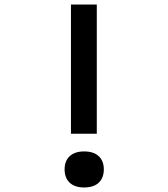

<svg xmlns="http://www.w3.org/2000/svg" viewBox="-20 -820 740 847"><path d="M293 -800H407V-230H293ZM351 7Q310 7 287.5 -14Q265 -35 265 -73Q265 -110 287.5 -131Q310 -152 351 -152Q393 -152 415.5 -131Q438 -110 438 -73Q438 -35 415.5 -14Q393 7 351 7Z"/></svg>

Font: Martian Mono
Style: Regular
Weight: 400
Monospace: yes
Designer: Roman Shamin
Foundry: Evil Martians
Version: Version 1.000; ttfautohint (v1.8.4.7-5d5b)